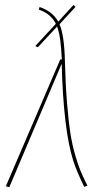

<svg xmlns="http://www.w3.org/2000/svg" viewBox="-20 -763 407 787"><path d="M246.1 -512.2Q248.5 -415.5 254.9 -339.1Q261.2 -262.7 268.8 -215.3Q276.4 -168 288.3 -127Q300.3 -85.9 309.6 -64Q318.8 -42 333 -12.7Q336.4 -5.4 338.4 -2L325.2 2.9Q293 -64 280.8 -102.1Q239.7 -231.4 232.9 -502L18.1 4.4L3.9 0.5L227.1 -519.5L233.4 -518.6Q229.5 -615.2 213.9 -654.3L135.3 -569.3L124.5 -574.2L209 -665.5Q188 -707 139.2 -723.6L142.1 -734.4Q195.8 -715.8 218.8 -674.3L281.2 -742.7L289.6 -734.9L224.1 -663.6Q243.7 -618.2 246.1 -512.2Z"/></svg>

Font: Fira Sans Compressed Hair
Style: Italic
Weight: 100
Width: 3
Italic angle: -8°
Designer: Carrois Corporate & Edenspiekermann AG
Foundry: Carrois Corporate GbR & Edenspiekermann AG
Version: Version 4.203;PS 004.203;hotconv 1.0.88;makeotf.lib2.5.64775